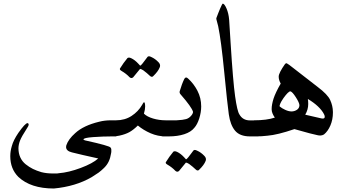

<svg xmlns="http://www.w3.org/2000/svg" viewBox="-20 -758 1900 1067"><path d="M132.8 -73.7Q135.7 -73.7 137.7 -71Q139.6 -68.4 139.2 -65.4Q139.2 -58.1 128.9 -43.5Q99.6 1.5 91.3 23.4Q83 44.9 82.5 65.4Q82.5 94.2 93 116.9Q103.5 139.6 122.8 155Q142.1 170.4 162.8 180.7Q183.6 190.9 210 198.7Q238.3 206.1 275.4 206.1H296.9Q304.2 204.6 307.1 204.6Q361.8 200.2 428.5 175.3Q495.1 150.4 525.9 122.6Q427.7 101.1 379.9 88.9Q347.2 81.1 347.2 58.6Q347.2 55.7 348.6 49.3Q359.9 15.6 397.9 -18.1Q443.8 -60.5 531.2 -81.5Q561 -89.4 597.2 -89.4H626V0H602.5Q552.2 0 498 3.9Q443.8 7.8 443.8 17.1Q443.8 19 452.1 22Q590.8 52.7 594.2 62Q599.6 67.4 598.6 80.1V86.4Q597.2 91.8 597.2 94.7Q593.3 120.1 584 139.6Q574.7 159.2 558.1 175.3Q541.5 191.4 528.1 201.2Q514.6 210.9 489.3 226.6Q399.9 278.3 279.3 289.6Q150.4 289.6 82 225.1Q37.1 180.2 37.1 109.9Q37.1 82 45.9 53.2Q54.2 21.5 82 -19.5Q120.1 -73.7 132.8 -73.7Z M867.7 -383.8Q858.9 -361.3 832.5 -335.9Q829.1 -331.1 823.7 -331.1Q818.4 -331.1 812.5 -336.9Q797.4 -351.6 776.4 -367.2Q764.2 -375 758.3 -375L720.2 -328.6Q716.8 -325.2 710.9 -324.2Q705.1 -324.2 699.7 -329.1Q682.1 -348.1 655.3 -363.8Q644 -370.1 646.5 -377Q666 -408.7 688.5 -435.5Q689.9 -437 696.3 -438Q701.7 -438 709 -434.6Q729 -425.3 748.5 -404.3L758.3 -393.6Q758.8 -393.1 759.3 -393.1Q762.2 -393.1 771.5 -404.5Q780.8 -416 790 -428.7Q799.3 -441.4 800.3 -442.4Q802.2 -444.3 807.6 -445.3Q813 -445.3 821.3 -440.9Q842.3 -431.6 860.4 -412.6Q869.6 -403.3 869.6 -393.1Q869.6 -388.2 867.7 -383.8ZM779.8 -126.5Q796.9 -109.4 830.6 -99.4Q864.3 -89.4 900.9 -89.4V0Q857.4 0 817.1 -17.3Q776.9 -34.7 746.1 -60.5Q720.7 -35.6 699 -23.7Q677.2 -11.7 644.5 -4.4Q625 0 605 0V-89.4H625Q673.8 -89.4 711.2 -113.8Q748.5 -138.2 769.5 -174.8Q773.9 -183.6 776.9 -187.5Q782.7 -192.4 784.7 -184.6Q786.6 -176.8 786.6 -166Q786.6 -149.4 779.8 -126.5Z M1098.1 -166.5Q1098.1 -134.3 1087.4 -100.3Q1076.7 -66.4 1060.1 -47.9Q1041.5 -24.4 1004.2 -12.2Q966.8 0 918 0H881.8V-89.4H961.4Q997.6 -91.3 1014.4 -96.2Q1031.2 -101.1 1043.5 -116.2Q1052.7 -127.4 1052.7 -136.7Q1045.4 -162.6 985.4 -231.4Q976.1 -240.7 978.5 -250.5Q990.7 -292 1004.4 -319.8Q1012.7 -334 1024.9 -321.8Q1056.2 -293.9 1077.1 -253.9Q1098.1 -213.9 1098.1 -166.5ZM1122.6 136.7Q1113.8 159.2 1087.4 184.6Q1084 189.5 1078.6 189.5Q1073.2 189.5 1067.4 183.6Q1052.2 168.9 1031.2 153.3Q1019 145.5 1013.2 145.5L975.1 191.9Q971.7 195.3 965.8 196.3Q960 196.3 954.6 191.4Q937 172.4 910.2 156.7Q898.9 150.4 901.4 143.6Q920.9 111.8 943.4 85Q944.8 83.5 951.2 82.5Q956.5 82.5 963.9 85.9Q983.9 95.2 1003.4 116.2L1013.2 127Q1013.7 127.4 1014.2 127.4Q1017.1 127.4 1026.4 116Q1035.6 104.5 1044.9 91.8Q1054.2 79.1 1055.2 78.1Q1057.1 76.2 1062.5 75.2Q1067.9 75.2 1076.2 79.6Q1097.2 88.9 1115.2 107.9Q1124.5 117.2 1124.5 127.4Q1124.5 132.3 1122.6 136.7Z M1182.6 -658.2Q1182.6 -658.2 1186 -667Q1189 -675.3 1193.6 -686.8Q1198.2 -698.2 1203.1 -710Q1208 -721.7 1212.2 -729.7Q1216.3 -737.8 1217.8 -737.8Q1227.1 -737.8 1238.8 -710.9Q1250.5 -683.6 1253.4 -648.4Q1253.9 -642.1 1256.6 -598.1Q1259.3 -554.2 1261.7 -517.1Q1274.9 -305.7 1286.6 -222.7Q1298.3 -139.6 1310.5 -122.1Q1329.1 -88.9 1369.1 -88.9H1414.1V0H1369.1Q1313 0 1286.4 -31.7Q1259.8 -63.5 1251.5 -123Q1243.7 -177.2 1226.3 -355.5Q1209 -533.7 1192.4 -612.8L1183.1 -648.4Q1181.2 -653.3 1182.6 -658.2Z M1507.3 -104.5Q1489.7 -129.9 1489.7 -149.9V-153.3Q1489.7 -175.8 1500 -209.5Q1511.2 -243.7 1540 -293.5Q1528.8 -313.5 1528.8 -332Q1528.8 -342.8 1538.1 -360.8Q1547.9 -379.4 1562 -399.4Q1567.4 -407.7 1573.7 -406.2Q1582 -402.3 1611.3 -378.9Q1633.3 -360.8 1744.1 -275.9Q1801.3 -232.9 1814.9 -202.1Q1829.6 -170.4 1830.1 -136.2V-131.8Q1830.1 -93.8 1816.2 -61Q1802.2 -28.3 1780.3 -10.7Q1770.5 -4.9 1759.8 -4.9Q1751.5 -4.9 1744.1 -6.8Q1722.7 -10.3 1616.2 -40.5Q1521.5 -8.3 1466.8 -3.9Q1434.1 0 1400.9 0H1391.1V-89.4Q1462.4 -89.4 1507.3 -104.5ZM1692.9 -180.2Q1692.9 -148.9 1676.3 -120.6Q1696.3 -115.2 1765.6 -100.1Q1771.5 -99.1 1773.4 -99.1Q1784.7 -99.1 1784.7 -108.9Q1784.7 -116.2 1780.3 -124Q1757.3 -168 1690.9 -208Q1692.9 -194.3 1692.9 -180.2ZM1602.1 -138.7Q1619.1 -139.6 1631.6 -148.9Q1644 -158.2 1644 -173.8Q1643.1 -188 1623.8 -218Q1604.5 -248 1593.8 -250.5Q1582.5 -250.5 1555.7 -213.4Q1541.5 -192.4 1538.1 -183.6Q1532.7 -171.9 1534.2 -166.5Q1545.9 -156.2 1565.2 -147.5Q1584.5 -138.7 1600.1 -138.7Z"/></svg>

Font: Noon
Style: Regular
Weight: 400
Designer: Mohammad Saleh Souzanchi
Foundry: Farsi Font Store
Version: Version 0.09